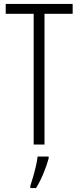

<svg xmlns="http://www.w3.org/2000/svg" viewBox="-20 -734 399 975"><path d="M206 0H151V-664H9V-714H349V-664H206ZM227 71Q217 107 200 148Q183 189 163 221H134V210Q140 192 148 164.5Q156 137 162.5 109Q169 81 171 61H227Z"/></svg>

Font: Noto Sans Tamil ExtraCondensed Light
Style: Regular
Weight: 300
Width: 2
Designer: Jelle Bosma - Monotype Design Team
Foundry: Monotype Imaging Inc.
Version: Version 2.004; ttfautohint (v1.8.4.7-5d5b)